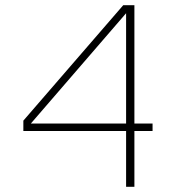

<svg xmlns="http://www.w3.org/2000/svg" viewBox="-20 -720 688 740"><path d="M455 -700H498V-244H568V-215H498V0H466V-215H70V-255ZM99 -244H466V-669Z"/></svg>

Font: Fivo Sans Thin
Style: Regular
Weight: 250
Foundry: Alexander Slobzheninov
Version: 1.0